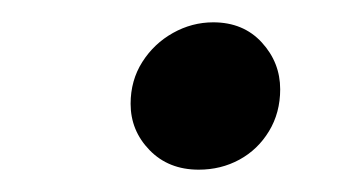

<svg xmlns="http://www.w3.org/2000/svg" viewBox="-20 -485 316 172"><path d="M158 -333Q131 -333 114 -350.5Q97 -368 97 -392Q97 -413 107.5 -429.5Q118 -446 135 -455.5Q152 -465 171 -465Q198 -465 214.5 -447Q231 -429 231 -405Q231 -384 221 -367.5Q211 -351 194.5 -342Q178 -333 158 -333Z"/></svg>

Font: Source Serif 4 48pt SemiBold
Style: Italic
Weight: 600
Italic angle: -12°
Designer: Frank Grießhammer
Foundry: Adobe Systems Incorporated
Version: Version 4.004;hotconv 1.0.116;makeotfexe 2.5.65601